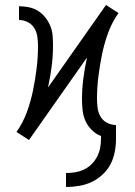

<svg xmlns="http://www.w3.org/2000/svg" viewBox="-20 -555 540 768"><path d="M244 193V137Q263 137 281 134Q299 131 316 123Q333 115 346.5 101.5Q360 88 368.5 71.5Q377 55 380.5 37Q384 19 384 0V-11Q363 -19 347 -35Q331 -51 322 -71Q313 -91 310.5 -113Q308 -135 308 -157Q308 -200 313.5 -242Q319 -284 328 -325L96 5L85 -2Q85 -2 85 -2Q85 -2 85 -2L71 -11L46 -27Q72 -64 87.5 -106.5Q103 -149 112 -193Q121 -237 126.5 -281.5Q132 -326 132 -371Q132 -389 129.5 -407.5Q127 -426 117.5 -442Q108 -458 91 -466.5Q74 -475 56 -475V-530Q76 -530 95.5 -526Q115 -522 132 -511.5Q149 -501 161.5 -485Q174 -469 181.5 -450.5Q189 -432 190.5 -412Q192 -392 192 -373Q192 -330 186.5 -288Q181 -246 172 -205L404 -535L415 -528Q415 -528 415 -528Q415 -528 415 -528L429 -519L454 -503Q428 -466 412.5 -423.5Q397 -381 388 -337Q379 -293 373.5 -248.5Q368 -204 368 -159Q368 -141 370.5 -122.5Q373 -104 382.5 -88Q392 -72 409 -63.5Q426 -55 444 -55V0Q444 26 439 52.5Q434 79 422 102Q410 125 390 143.5Q370 162 346.5 173Q323 184 296.5 188.5Q270 193 244 193Z"/></svg>

Font: Iosevka Slab Light
Style: Regular
Weight: 300
Monospace: yes
Designer: Belleve Invis
Foundry: Belleve Invis
Version: Version 11.1.0; ttfautohint (v1.8.3)